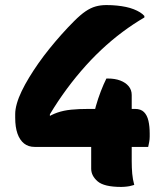

<svg xmlns="http://www.w3.org/2000/svg" viewBox="-20 -730 640 758"><path d="M400 -710Q422 -710 441.5 -708Q461 -706 477.5 -702.5Q494 -699 508 -693.5Q522 -688 532.5 -681.5Q543 -675 550 -667V-661Q507 -636 464 -604Q421 -572 379.5 -533Q338 -494 299.5 -449Q261 -404 226.5 -355Q192 -306 162 -253L177 -314V-250L158 -261Q182 -277 206.5 -285.5Q231 -294 261 -297Q291 -300 330 -300H513Q536 -300 548.5 -287.5Q561 -275 566 -253Q571 -231 571 -203Q571 -197 571 -191Q571 -185 570.5 -180Q570 -175 569 -169.5Q568 -164 567 -159.5Q566 -155 565 -150H117Q92 -150 75 -163.5Q58 -177 49 -202.5Q40 -228 40 -265V-280Q40 -298 46.5 -321Q53 -344 65.5 -370Q78 -396 95 -424Q112 -452 132 -480.5Q152 -509 175 -537.5Q198 -566 222.5 -593.5Q247 -621 272 -646Q298 -672 318 -685.5Q338 -699 357.5 -704.5Q377 -710 400 -710ZM400 -420Q401 -420 401.5 -420Q402 -420 403 -420Q404 -420 404.5 -420Q405 -420 406 -420Q434 -420 455 -412Q476 -404 488 -389.5Q500 -375 500 -355V-94Q500 -81 500.5 -68.5Q501 -56 502 -44.5Q503 -33 505 -22Q507 -11 510 0Q506 1 501 2.5Q496 4 491 5Q486 6 481 6.5Q476 7 470.5 7.5Q465 8 459 8Q391 8 365.5 -14Q340 -36 340 -64Q340 -77 340 -91Q340 -105 340 -118.5Q340 -132 340 -145.5Q340 -159 340 -173Q340 -187 340 -200Q340 -223 345 -252Q350 -281 358.5 -311Q367 -341 378 -369.5Q389 -398 400 -420Z"/></svg>

Font: Recursive Casual ExtraBold
Style: Regular
Weight: 800
Version: Version 1.047